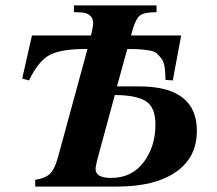

<svg xmlns="http://www.w3.org/2000/svg" viewBox="-20 -689 801 709"><path d="M412 -370H493Q707 -370 707 -206Q707 -107 629 -53.5Q551 0 412 0H110V-25Q146 -30 164 -47Q182 -64 194 -108L303 -508H293Q208 -508 165.5 -487Q123 -466 87 -392L62 -399L98 -558H316Q324 -590 324 -603Q324 -621 313.5 -630.5Q303 -640 290 -642Q277 -644 253 -644V-669H558V-644Q512 -644 496.5 -631.5Q481 -619 469 -577L464 -558H649L618 -392L591 -394Q591 -422 588 -441.5Q585 -461 575.5 -473.5Q566 -486 557.5 -493Q549 -500 529 -503Q509 -506 494.5 -507Q480 -508 450 -508ZM404 -338 340 -102Q333 -75 333 -65Q333 -32 390 -32Q467 -32 510.5 -90Q554 -148 554 -229Q554 -294 517.5 -316Q481 -338 404 -338Z"/></svg>

Font: STIX MathJax Alphabets
Style: Bold Italic
Weight: 700
Italic angle: -16.33°
Designer: MicroPress Inc., with final additions and corrections provided by Coen Hoffman, Elsevier (retired)
Version: Version 1.1.1